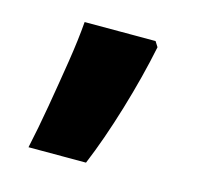

<svg xmlns="http://www.w3.org/2000/svg" viewBox="-55 -199 399 387"><g transform="rotate(15 144.5 -5.5)"><path d="M34 131Q43 90 51.5 40.5Q60 -9 67.5 -56.5Q75 -104 78 -142H226L233 -131Q220 -67 198.5 4.5Q177 76 154 131Z"/></g></svg>

Font: Noto Sans Devanagari UI SemiCondensed ExtraBold
Style: Regular
Weight: 800
Width: 4
Designer: Jelle Bosma - Monotype Design Team
Foundry: Monotype Imaging Inc.
Version: Version 2.004; ttfautohint (v1.8.4.7-5d5b)